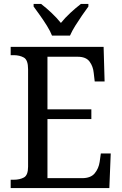

<svg xmlns="http://www.w3.org/2000/svg" viewBox="-20 -951 618 971"><path d="M34 0V-42H49Q80 -42 101 -53.5Q122 -65 122 -108V-601Q122 -648 100.5 -660Q79 -672 49 -672H34V-714H504L509 -539H459L454 -582Q451 -615 433 -639.5Q415 -664 373 -664H220V-398H442V-349H220V-50H395Q439 -50 459 -74.5Q479 -99 484 -132L490 -175H540L533 0ZM243 -771Q234 -794 217.5 -820.5Q201 -847 182.5 -873Q164 -899 150 -918V-931H188Q214 -911 240.5 -886Q267 -861 288 -835Q309 -861 336 -886Q363 -911 389 -931H427V-918Q413 -899 395 -873Q377 -847 360.5 -820.5Q344 -794 334 -771Z"/></svg>

Font: Noto Serif SemiCondensed
Style: Regular
Weight: 400
Width: 4
Designer: Monotype Design Team
Foundry: Monotype Imaging Inc.
Version: Version 2.013